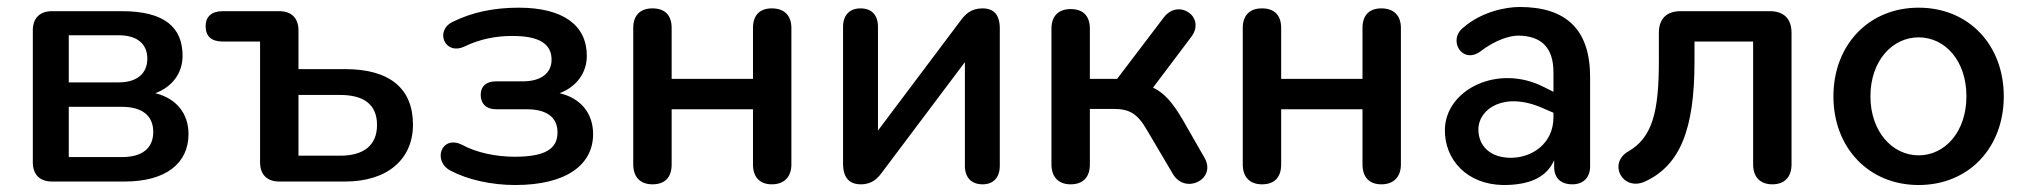

<svg xmlns="http://www.w3.org/2000/svg" viewBox="-20 -520 5806 550"><path d="M129 0H337C455 0 520 -52 520 -136C520 -194 486 -238 425 -253C473 -271 503 -310 503 -360C503 -442 451 -488 329 -488H129C94 -488 74 -468 74 -433V-55C74 -20 94 0 129 0ZM329 -70H177V-214H329C387 -214 419 -189 419 -142C419 -95 387 -70 329 -70ZM320 -284H177V-419H320C372 -419 402 -395 402 -352C402 -309 372 -284 320 -284Z M780 0H969C1090 0 1163 -64 1163 -163C1163 -266 1097 -322 969 -322H835V-433C835 -468 815 -488 780 -488H618C586 -488 569 -472 569 -445C569 -416 586 -401 618 -401H725V-55C725 -20 745 0 780 0ZM954 -74H835V-248H954C1022 -248 1060 -221 1060 -162C1060 -102 1020 -74 954 -74Z M1456 10C1601 10 1679 -47 1679 -136C1679 -196 1643 -239 1583 -253C1631 -271 1661 -311 1661 -360C1661 -447 1594 -498 1466 -498C1395 -498 1332 -485 1276 -457C1225 -432 1254 -360 1311 -387C1355 -408 1399 -417 1448 -417C1530 -417 1560 -391 1560 -349C1560 -309 1528 -287 1478 -287H1401C1373 -287 1357 -273 1357 -248C1357 -223 1373 -207 1401 -207H1489C1546 -207 1577 -184 1577 -141C1577 -94 1543 -71 1454 -71C1403 -71 1346 -82 1304 -105C1244 -135 1218 -58 1271 -31C1320 -5 1388 10 1456 10Z M1849 8C1886 8 1904 -13 1904 -49V-207H2137V-49C2137 -13 2156 8 2191 8C2226 8 2247 -13 2247 -49V-440C2247 -476 2226 -496 2191 -496C2156 -496 2137 -476 2137 -440V-294H1904V-440C1904 -476 1885 -496 1849 -496C1814 -496 1794 -476 1794 -440V-49C1794 -13 1814 8 1849 8Z M2446 8C2479 8 2495 -10 2508 -28L2744 -342V-45C2744 -12 2762 8 2795 8C2826 8 2844 -12 2844 -45V-438C2844 -478 2827 -496 2794 -496C2761 -496 2744 -478 2731 -460L2495 -146V-443C2495 -477 2477 -496 2445 -496C2414 -496 2395 -477 2395 -443V-51C2395 -11 2413 8 2446 8Z M3047 8C3083 8 3102 -13 3102 -49V-208H3169C3217 -208 3239 -194 3267 -145L3339 -23C3374 39 3465 -6 3431 -67L3368 -177C3340 -225 3315 -254 3283 -269L3393 -415C3435 -472 3355 -526 3313 -469L3180 -294H3102V-438C3102 -474 3083 -494 3047 -494C3012 -494 2992 -474 2992 -438V-49C2992 -13 3012 8 3047 8Z M3595 8C3632 8 3650 -13 3650 -49V-207H3883V-49C3883 -13 3902 8 3937 8C3972 8 3993 -13 3993 -49V-440C3993 -476 3972 -496 3937 -496C3902 -496 3883 -476 3883 -440V-294H3650V-440C3650 -476 3631 -496 3595 -496C3560 -496 3540 -476 3540 -440V-49C3540 -13 3560 8 3595 8Z M4287 10C4357 10 4409 -9 4432 -61V-42C4432 -11 4450 8 4484 8C4516 8 4535 -12 4535 -43V-299C4535 -435 4467 -500 4333 -500C4293 -500 4224 -486 4173 -442C4125 -406 4169 -334 4221 -373C4266 -407 4306 -418 4330 -418C4393 -417 4430 -386 4430 -313V-257L4404 -270C4271 -339 4120 -263 4119 -148C4118 -63 4182 9 4287 10ZM4215 -149C4215 -209 4290 -259 4400 -210L4430 -197V-184C4430 -109 4369 -68 4308 -68C4250 -68 4215 -101 4215 -149Z M5057 8C5092 8 5112 -13 5112 -49V-426C5112 -466 5090 -488 5050 -488H4794C4754 -488 4732 -466 4732 -426V-346C4732 -201 4714 -126 4644 -86C4586 -52 4627 27 4690 1C4793 -45 4834 -150 4834 -343V-401H5002V-49C5002 -13 5022 8 5057 8Z M5476 10C5620 10 5720 -97 5720 -244C5720 -391 5620 -498 5476 -498C5333 -498 5232 -391 5232 -244C5232 -97 5333 10 5476 10ZM5476 -75C5401 -75 5338 -143 5338 -244C5338 -346 5401 -413 5476 -413C5552 -413 5613 -346 5613 -244C5613 -143 5552 -75 5476 -75Z"/></svg>

Font: SN Pro Medium
Style: Regular
Weight: 500
Designer: Tobias Whetton
Foundry: Supernotes
Version: Version 1.003;Glyphs 3.3 (3324)